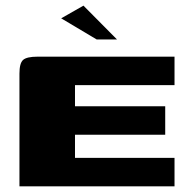

<svg xmlns="http://www.w3.org/2000/svg" viewBox="-20 -661 667 681"><path d="M49 0V-400Q49 -437 62 -448.5Q75 -460 113 -460H599V-359H246V-284H566V-183H246V-101H599V0ZM323 -521 197 -596 276 -641 395 -521Z"/></svg>

Font: Genos Thin ExtraBold
Style: Regular
Weight: 800
Version: Version 1.010